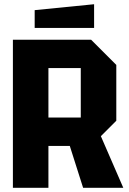

<svg xmlns="http://www.w3.org/2000/svg" viewBox="-20 -888 608 908"><path d="M209 -332H362V-566H209ZM530 -581V-317L457 -244L563 0H373L310 -198H209V0H41V-700H411ZM144 -756V-840L425 -868V-756Z"/></svg>

Font: Tektur SemiCondensed
Style: Bold
Weight: 700
Width: 4
Designer: Adam Jagosz
Foundry: Adam Jagosz
Version: Version 1.005;gftools[0.9.30]